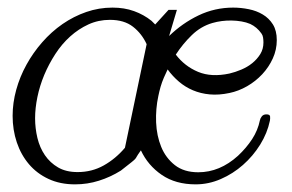

<svg xmlns="http://www.w3.org/2000/svg" viewBox="-20 -479 767 505"><path d="M708 -373.5Q708 -348.1 697.5 -325.2Q687 -302.2 669.7 -283.7Q652.3 -265.1 629.9 -252.2Q607.4 -239.3 583.5 -234.4Q555.7 -228.5 531.7 -230.7Q507.8 -232.9 487.5 -241.5Q467.3 -250 450.7 -264.2Q434.1 -278.3 420.9 -296.4L411.1 -274.9Q405.8 -262.7 402.3 -250.5Q398.9 -238.3 396.5 -226.6Q389.2 -192.9 390.6 -157.2Q392.1 -121.6 404.1 -92.5Q416 -63.5 439.9 -44.7Q463.9 -25.9 501.5 -25.9Q558.1 -25.9 606 -69.3Q627.9 -89.8 643.1 -113Q658.2 -136.2 663.6 -162.6Q664.6 -168 668.7 -173.1Q672.9 -178.2 680.7 -178.2Q689.9 -178.2 690.4 -172.6Q690.9 -167 689.9 -161.6Q683.1 -128.9 664.3 -98.6Q645.5 -68.4 619.1 -45.2Q592.8 -22 560.8 -8.1Q528.8 5.9 494.6 5.9Q441.9 5.9 405.5 -19Q369.1 -43.9 350.6 -83.5Q341.8 -71.3 339.8 -67.4Q337.9 -63.5 335.2 -60.5Q332.5 -57.6 325.2 -51.8Q317.9 -45.9 297.9 -30.3Q270.5 -13.2 240.2 -3.7Q210 5.9 177.2 5.9Q138.2 5.9 107.7 -8.3Q77.1 -22.5 56.2 -47.1Q35.2 -71.8 24.2 -104.5Q13.2 -137.2 13.2 -174.3Q13.2 -208.5 22.7 -242.9Q32.2 -277.3 49.6 -308.8Q66.9 -340.3 91.1 -367.9Q115.2 -395.5 144.5 -415.8Q173.8 -436 207 -447.5Q240.2 -459 275.9 -459Q307.1 -459 332.8 -449.7Q358.4 -440.4 378.4 -424.3L388.2 -414.6L423.3 -453.1H445.3L424.8 -384.3Q459.5 -418 502.2 -438.5Q544.9 -459 593.3 -459Q613.8 -459 634.3 -454.8Q654.8 -450.7 671.1 -440.9Q687.5 -431.2 697.8 -414.8Q708 -398.4 708 -373.5ZM365.7 -362.8Q353 -390.6 329.8 -408.7Q306.6 -426.8 269 -426.8Q238.8 -426.8 212.6 -414.8Q186.5 -402.8 164.6 -383.1Q142.6 -363.3 125.5 -336.9Q108.4 -310.5 96.4 -282Q84.5 -253.4 78.4 -223.9Q72.3 -194.3 72.3 -168Q72.3 -141.6 78.4 -116.2Q84.5 -90.8 98.1 -70.8Q111.8 -50.8 132.8 -38.6Q153.8 -26.4 184.1 -26.4Q221.7 -26.4 252.9 -43.9Q284.2 -61.5 308.6 -90.3ZM672.9 -367.2Q672.9 -374 671.9 -380.4Q670.9 -386.7 667.5 -391.1Q655.8 -407.7 638.2 -416Q627.9 -420.4 615.2 -422.6Q602.5 -424.8 589.4 -425Q576.2 -425.3 563.2 -423.6Q550.3 -421.9 538.6 -418.5Q508.3 -409.7 484.6 -386.7Q460.9 -363.8 442.4 -335.4Q465.8 -304.7 501 -290Q536.1 -275.4 583.5 -285.6Q598.6 -289.1 614.7 -295.9Q630.9 -302.7 643.6 -313Q656.2 -323.2 664.6 -336.7Q672.9 -350.1 672.9 -367.2Z"/></svg>

Font: Atsinvsda
Style: Italic
Weight: 400
Italic angle: -12°
Designer: Al Webster
Foundry: Al Webster and Michael Everson
Version: Version 2.000